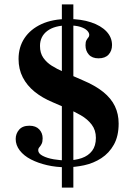

<svg xmlns="http://www.w3.org/2000/svg" viewBox="-20 -752 593 869"><path d="M279 5Q234 5 193 -4.5Q152 -14 120 -30.5Q88 -47 69.5 -71Q51 -95 51 -123Q51 -147 66.5 -165Q82 -183 113 -183Q142 -183 157.5 -166.5Q173 -150 173 -126Q173 -110 168.5 -101Q164 -92 158.5 -86Q153 -80 153 -72Q153 -57 173.5 -46.5Q194 -36 223.5 -31Q253 -26 280 -26Q320 -26 350 -36.5Q380 -47 397 -69.5Q414 -92 414 -128Q414 -163 395 -188Q376 -213 345.5 -230.5Q315 -248 279 -263L219 -289Q171 -309 136.5 -337Q102 -365 83 -402Q64 -439 64 -485Q64 -539 91 -579.5Q118 -620 168 -643Q218 -666 288 -666Q347 -666 392 -651Q437 -636 462 -609.5Q487 -583 487 -548Q487 -522 471.5 -505Q456 -488 426 -488Q397 -488 382 -505Q367 -522 367 -547Q367 -562 371 -569.5Q375 -577 379.5 -582Q384 -587 384 -594Q384 -604 374 -614Q364 -624 343.5 -630.5Q323 -637 288 -637Q227 -637 194 -612Q161 -587 161 -544Q161 -512 176 -490.5Q191 -469 215 -454Q239 -439 267 -427L354 -389Q411 -365 447 -336Q483 -307 500 -271.5Q517 -236 517 -193Q517 -136 495.5 -97.5Q474 -59 438.5 -36Q403 -13 361 -4Q319 5 279 5ZM260 97V-732H312V97Z"/></svg>

Font: Frank Ruhl Libre
Style: Bold
Weight: 700
Designer: Yanek Iontef
Foundry: Fontef
Version: Version 6.004